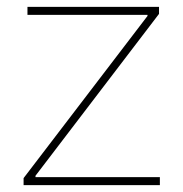

<svg xmlns="http://www.w3.org/2000/svg" viewBox="-20 -540 535 560"><path d="M443.8 -499.5 412.6 -496.6H60.1V-520H443.8ZM48.8 -20.5 80.6 -23.4H446.3V0H48.8ZM443.8 -499.5 80.1 -22.9 48.8 -20.5 412.6 -496.6ZM418.5 -505.9V-490.2H410.2V-505.9ZM83.5 -34.2V-15.6H71.3V-34.2Z"/></svg>

Font: Wand UI Pro
Style: Regular
Weight: 400
Designer: Andreas Faust
Version: Version 1.003;FEAKit 1.0